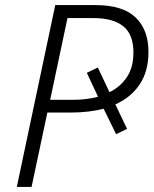

<svg xmlns="http://www.w3.org/2000/svg" viewBox="-20 -734 604 754"><path d="M46 0 197 -714H355Q462 -714 512.5 -665.5Q563 -617 563 -530Q563 -454 528.5 -402.5Q494 -351 433 -324L479 -228L436 -207L387 -307Q329 -292 257 -292H166L104 0ZM266 -342Q320 -342 365 -354L321 -448L364 -469L410 -372Q453 -393 478.5 -431.5Q504 -470 504 -528Q504 -599 464 -631Q424 -663 347 -663H245L177 -342Z"/></svg>

Font: Noto Sans Light
Style: Italic
Weight: 300
Italic angle: -12°
Designer: Monotype Design Team
Foundry: Monotype Imaging Inc.
Version: Version 2.013; ttfautohint (v1.8.4.7-5d5b)